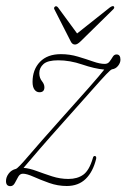

<svg xmlns="http://www.w3.org/2000/svg" viewBox="-27 -613 422 640"><path d="M49.5 -34Q39.5 -34 33.8 -23.8Q28 -13.5 22.5 -3Q17 7.5 7.5 7.5Q-7 7.5 -7 -9.5Q-7 -22.5 2 -34.5Q11 -46.5 26 -50Q33 -52 68.5 -93.8Q104 -135.5 179 -219.5Q232.5 -279 269.5 -321Q306.5 -363 320.5 -381Q288 -384 247 -398Q206 -412 167 -412Q132 -412 118 -399.5Q104 -387 104 -369Q104 -353 113.5 -341.5Q121 -332 121 -322Q121 -305.5 104.5 -305.5Q94.5 -305.5 88 -314.2Q81.5 -323 81.5 -340Q81.5 -381 106.2 -406.8Q131 -432.5 176 -432.5Q205.5 -432.5 233 -424.2Q260.5 -416 283.2 -408Q306 -400 322 -400Q332.5 -400 338.2 -407.8Q344 -415.5 348.8 -423.5Q353.5 -431.5 361.5 -431.5Q374.5 -431.5 374.5 -414Q374.5 -403.5 366.5 -393.5Q358.5 -383.5 346.5 -382Q342 -381 327 -365.2Q312 -349.5 279 -312.2Q246 -275 188 -210Q137 -153 104 -114.8Q71 -76.5 51.5 -53.5Q71 -52 95.2 -43Q119.5 -34 146.5 -25.2Q173.5 -16.5 201 -16.5Q231 -16.5 250.8 -30.8Q270.5 -45 282.5 -86Q284 -93.5 289.5 -93Q295 -92 293.5 -83.5Q283 -40.5 258.8 -16.8Q234.5 7 195.5 7Q165.5 7 136.8 -3.2Q108 -13.5 85 -23.8Q62 -34 49.5 -34ZM242 -475.5Q231 -464.5 223 -464.5Q213.5 -464.5 208.5 -475.5L154.5 -581.5Q151 -587.5 157 -591.5Q161.5 -594 166.5 -588L230 -501.5L339 -588Q349 -595 352.5 -591.5Q356 -587 350 -581.5Z"/></svg>

Font: Fraunces 144pt S050 Thin
Style: Italic
Weight: 100
Italic angle: -16°
Version: Version 1.000; ttfautohint (v1.8.3)